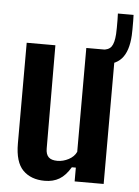

<svg xmlns="http://www.w3.org/2000/svg" viewBox="-54 -809 621 860"><g transform="rotate(5 256.0 -378.5)"><path d="M179.5 9Q117.5 9 81.5 -27.2Q45.5 -63.5 45.5 -147V-600H174.5L176 -136Q176 -110 188.5 -97.5Q201 -85 228.5 -85Q254 -85 278.8 -98Q303.5 -111 313.5 -133V-600H444V0H313.5V-62H295.5Q273 -24 245.2 -7.5Q217.5 9 179.5 9ZM384 -534Q380.5 -534 375 -534.2Q369.5 -534.5 361.5 -536V-599Q371.5 -599 376 -599Q380.5 -599 384 -599Q413.5 -599.5 426 -616.5Q438.5 -633.5 441 -674Q441.5 -683.5 441.8 -701.8Q442 -720 441.8 -738.2Q441.5 -756.5 441 -766H511.5Q512 -756.5 512.2 -738.2Q512.5 -720 512.2 -701.8Q512 -683.5 511.5 -674Q507.5 -602 476.8 -568Q446 -534 384 -534Z"/></g></svg>

Font: Big Shoulders
Style: Bold
Weight: 700
Designer: Patric King
Foundry: XO Type Co
Version: Version 2.002